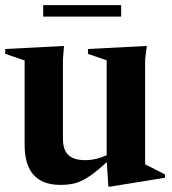

<svg xmlns="http://www.w3.org/2000/svg" viewBox="-20 -692 652 729"><path d="M219 -165Q219 -123 239.5 -103.5Q260 -84 303 -84Q325 -84 345.8 -89Q366.5 -94 385 -102.5V-463L314 -487.5V-506L537.5 -517.5L531 -467V-68Q537 -65 551 -58Q565 -51 580.5 -43Q596 -35 606.5 -29.5V-17L399 16.5H391.5L385.5 -76.5Q345 -39.5 317 -21Q289 -2.5 264.5 3.8Q240 10 209.5 10Q73.5 10 73.5 -142V-462.5L0 -487.5V-506L223 -517.5L219 -467.5ZM144 -629V-672.5H440V-629Z"/></svg>

Font: Newsreader 72pt SemiBold
Style: Regular
Weight: 600
Designer: Hugues Gentile
Foundry: Production Type
Version: Version 1.003; ttfautohint (v1.8.3)